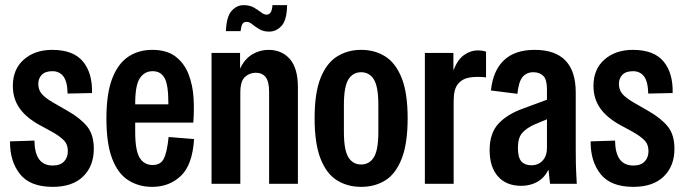

<svg xmlns="http://www.w3.org/2000/svg" viewBox="-20 -715 2666 747"><path d="M185 12Q97 12 57.5 -38Q18 -88 19 -165L114 -168Q115 -71 185 -71Q214 -71 229 -86.5Q244 -102 244 -127Q244 -154 227 -170.5Q210 -187 181 -203L135 -228Q82 -257 56 -294Q30 -331 30 -381Q30 -446 73 -483.5Q116 -521 183 -521Q265 -521 302.5 -476Q340 -431 338 -353L243 -351Q242 -398 226.5 -418Q211 -438 184 -438Q156 -438 142.5 -424Q129 -410 129 -389Q129 -365 142.5 -349.5Q156 -334 185 -317L244 -283Q293 -255 319 -223Q345 -191 345 -136Q345 -69 303.5 -28.5Q262 12 185 12Z M572 12Q520 12 479.5 -13.5Q439 -39 416.5 -97.5Q394 -156 394 -254Q394 -352 417 -410.5Q440 -469 480 -495Q520 -521 572 -521Q629 -521 663 -495Q697 -469 713.5 -426.5Q730 -384 733 -334.5Q736 -285 732 -238H506V-202Q506 -129 523.5 -101Q541 -73 574 -73Q605 -73 617.5 -98Q630 -123 636 -182L735 -174Q729 -74 684 -31Q639 12 572 12ZM506 -312V-309H635V-315Q635 -386 620 -412Q605 -438 574 -438Q542 -438 524 -410.5Q506 -383 506 -312Z M803 0V-509H914V-448Q932 -486 961.5 -503.5Q991 -521 1024 -521Q1077 -521 1108 -485Q1139 -449 1139 -376V0H1027V-357Q1027 -398 1013.5 -415Q1000 -432 975 -432Q951 -432 933 -415.5Q915 -399 915 -355V0ZM1027 -592Q1005 -592 989 -601.5Q973 -611 961.5 -620.5Q950 -630 940 -630Q927 -630 922.5 -620.5Q918 -611 916 -594H859Q861 -650 881 -672.5Q901 -695 928 -695Q951 -695 967 -686Q983 -677 995 -667.5Q1007 -658 1017 -658Q1038 -658 1040 -695H1097Q1096 -637 1075.5 -614.5Q1055 -592 1027 -592Z M1385 12Q1332 12 1291 -13.5Q1250 -39 1227 -98Q1204 -157 1204 -255Q1204 -353 1227 -411Q1250 -469 1291 -495Q1332 -521 1385 -521Q1439 -521 1479.5 -495Q1520 -469 1543 -411Q1566 -353 1566 -255Q1566 -157 1543 -98Q1520 -39 1479.5 -13.5Q1439 12 1385 12ZM1385 -75Q1417 -75 1434.5 -103Q1452 -131 1452 -202V-307Q1452 -378 1434.5 -406Q1417 -434 1385 -434Q1353 -434 1335.5 -406Q1318 -378 1318 -307V-202Q1318 -131 1335.5 -103Q1353 -75 1385 -75Z M1633 0V-509H1744V-441Q1760 -483 1785.5 -501Q1811 -519 1839 -519Q1846 -519 1854 -518Q1862 -517 1871 -514V-414Q1836 -418 1807.5 -413.5Q1779 -409 1762 -388.5Q1745 -368 1745 -323V0Z M2008 8Q1950 8 1917.5 -28.5Q1885 -65 1885 -131Q1885 -197 1919.5 -234Q1954 -271 2016 -293L2108 -327V-368Q2108 -406 2093.5 -420Q2079 -434 2055 -434Q2029 -434 2013.5 -416Q1998 -398 1993 -350L1890 -363Q1898 -440 1940.5 -480.5Q1983 -521 2060 -521Q2220 -521 2220 -355V-130Q2220 -105 2220.5 -79Q2221 -53 2224 0H2120L2114 -55Q2098 -23 2070.5 -7.5Q2043 8 2008 8ZM1995 -140Q1995 -102 2008.5 -87Q2022 -72 2047 -72Q2075 -72 2091.5 -90.5Q2108 -109 2108 -138V-251L2058 -230Q2029 -217 2012 -198Q1995 -179 1995 -140Z M2444 12Q2356 12 2316.5 -38Q2277 -88 2278 -165L2373 -168Q2374 -71 2444 -71Q2473 -71 2488 -86.5Q2503 -102 2503 -127Q2503 -154 2486 -170.5Q2469 -187 2440 -203L2394 -228Q2341 -257 2315 -294Q2289 -331 2289 -381Q2289 -446 2332 -483.5Q2375 -521 2442 -521Q2524 -521 2561.5 -476Q2599 -431 2597 -353L2502 -351Q2501 -398 2485.5 -418Q2470 -438 2443 -438Q2415 -438 2401.5 -424Q2388 -410 2388 -389Q2388 -365 2401.5 -349.5Q2415 -334 2444 -317L2503 -283Q2552 -255 2578 -223Q2604 -191 2604 -136Q2604 -69 2562.5 -28.5Q2521 12 2444 12Z"/></svg>

Font: Special Gothic Condensed One
Style: Regular
Weight: 400
Designer: Alistair McCready
Foundry: Monolith
Version: Version 1.010; ttfautohint (v1.8.4.7-5d5b)